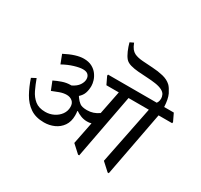

<svg xmlns="http://www.w3.org/2000/svg" viewBox="-186 -1171 1504 1434"><g transform="rotate(30 566.0 -454.5)"><path d="M297 -71Q225 -71 177.5 -103.5Q130 -136 99.5 -190.5Q69 -245 47 -311L85 -331Q102 -284 122.5 -241Q143 -198 176.5 -171Q210 -144 266 -144Q304 -144 337.5 -160.5Q371 -177 391.5 -205.5Q412 -234 412 -270Q412 -302 392 -318.5Q372 -335 343 -335Q315 -335 283 -323.5Q251 -312 225 -301L196 -374Q226 -389 261 -401Q296 -413 330 -413H338Q377 -432 394.5 -458Q412 -484 412 -509Q412 -532 398 -546.5Q384 -561 353 -561Q325 -561 280 -547.5Q235 -534 188 -508L159 -583Q255 -633 319 -633Q361 -633 390 -617.5Q419 -602 436.5 -578Q454 -554 461.5 -529Q469 -504 469 -484Q469 -450 459.5 -422.5Q450 -395 425 -373Q429 -368 434 -360Q447 -341 466.5 -326Q486 -311 530 -311Q585 -311 630 -344L670 -545H563L532 -610L534 -620H954Q958 -625 961 -632Q967 -645 967 -663Q967 -678 959.5 -694.5Q952 -711 929 -723Q905 -735 870.5 -740Q836 -745 796.5 -747Q757 -749 719.5 -752Q682 -755 652 -763.5Q622 -772 606 -790Q589 -810 575 -842.5Q561 -875 552 -909L583 -924Q595 -893 607.5 -877.5Q620 -862 636 -854Q663 -841 705.5 -837.5Q748 -834 796 -831.5Q844 -829 887.5 -818.5Q931 -808 959 -782Q976 -766 997 -725Q1015 -686 1018 -620H1101L1132 -555L1130 -545H1013L907 15H897L829 -47L929 -545H754L649 10H639L571 -52L609 -243Q600 -240 591 -239Q582 -238 572 -238Q544 -238 518.5 -248Q493 -258 475 -271L471 -269Q474 -256 474 -233Q474 -179 449 -143Q424 -107 383.5 -89Q343 -71 297 -71Z"/></g></svg>

Font: Tiro Devanagari Hindi
Style: Italic
Weight: 400
Italic angle: -11°
Designer: Devanagari: John Hudson & Fiona Ross, assisted by Paul Hanslow. Latin: John Hudson with Paul Hanslow, assisted by Kaja S
Foundry: Tiro Typeworks Ltd.
Version: Version 1.52